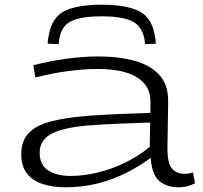

<svg xmlns="http://www.w3.org/2000/svg" viewBox="-20 -783 860 813"><path d="M70 -130Q70 -187 102.5 -220.5Q135 -254 202 -270.5Q269 -287 372 -294Q475 -301 617 -305V-352Q618 -419 561 -455Q504 -491 392 -491Q337 -491 268.5 -482Q200 -473 130 -455L121 -507Q189 -524 259.5 -534Q330 -544 395 -544Q486 -544 553.5 -524.5Q621 -505 657 -463Q693 -421 692 -353L689 -154Q689 -91 708.5 -69Q728 -47 761 -47Q770 -47 779 -48.5Q788 -50 797 -53L806 -7Q774 10 737 10Q685 10 654 -17Q623 -44 618 -115Q576 -83 521.5 -54.5Q467 -26 400.5 -8Q334 10 257 10Q204 10 161.5 -3.5Q119 -17 94.5 -48Q70 -79 70 -130ZM148 -136Q148 -85 184 -61.5Q220 -38 280 -38Q331 -38 389.5 -51.5Q448 -65 506 -92.5Q564 -120 614 -161L616 -264Q467 -260 362.5 -252.5Q258 -245 203 -219Q148 -193 148 -136ZM411 -763Q513 -763 567.5 -736.5Q622 -710 635 -635Q639 -618 640 -598L594 -596Q593 -603 592.5 -609.5Q592 -616 591 -621Q579 -676 535.5 -695Q492 -714 411 -714Q330 -714 286 -695.5Q242 -677 232 -622Q231 -616 230 -609.5Q229 -603 228 -596L182 -598Q182 -608 183.5 -617.5Q185 -627 187 -636Q201 -711 254.5 -737Q308 -763 411 -763Z"/></svg>

Font: Georama ExtraExtended Light
Style: Regular
Weight: 300
Width: 8
Designer: Jean-Baptiste Levee
Foundry: Production Type
Version: Version 1.000